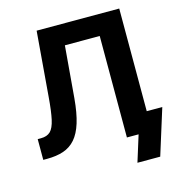

<svg xmlns="http://www.w3.org/2000/svg" viewBox="-126 -838 1028 1104"><g transform="rotate(-15 388.5 -286.0)"><path d="M36.8 0V-123.5H56.3Q92.6 -123.5 112.7 -142.9Q132.8 -162.4 143.3 -210Q153.8 -257.5 160.5 -341.8L192.2 -727.5H683.9V0H534.7V-604.1H327.3L301.2 -295.5Q293.7 -209.5 275.9 -152.2Q258.1 -95 228.8 -61.6Q199.5 -28.2 157.5 -14.1Q115.5 0 59.7 0ZM555.5 156.2 604.3 0H564.4V-116.4H776.5L691.2 156.2Z"/></g></svg>

Font: Inter Variable LoSnoCo
Style: Regular
Weight: 400
Designer: Rasmus Andersson
Foundry: rsms
Version: Version 4.000;git-a52131595; featfreeze: case,dlig,ss01,ss02